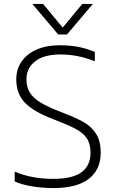

<svg xmlns="http://www.w3.org/2000/svg" viewBox="-20 -945 589 980"><path d="M145 -925H200L300 -804L400 -925H454L322 -769H277ZM55 -19V-69Q142 -32 251 -32Q349 -32 395.5 -65.5Q442 -99 442 -166Q442 -211 423 -239Q404 -267 366.5 -287Q329 -307 251 -337Q151 -375 107 -421Q63 -467 63 -540Q63 -592 90.5 -631.5Q118 -671 168 -692.5Q218 -714 283 -714Q335 -714 378 -706Q421 -698 464 -680V-632Q379 -667 288 -667Q205 -667 160 -632.5Q115 -598 115 -540Q115 -501 132 -473Q149 -445 186.5 -422Q224 -399 292 -373Q366 -345 406.5 -322Q447 -299 470.5 -262Q494 -225 494 -166Q494 -79 433 -32Q372 15 253 15Q197 15 143 6Q89 -3 55 -19Z"/></svg>

Font: Prompt ExtraLight
Style: Regular
Weight: 275
Designer: Katatrad Team
Foundry: CadsonDemak
Version: Version 1.001